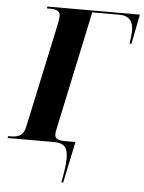

<svg xmlns="http://www.w3.org/2000/svg" viewBox="-99 -762 764 1020"><g transform="rotate(5 283.5 -252.0)"><path d="M-38 0H207C264 0 283 21 284 80C284 118 276 164 267 210H277L323 -10H269C234 -10 213 -16 213 -41C213 -49 214 -56 217 -70L352 -704H497C551 -704 572 -672 571 -625C571 -612 568 -583 564 -556H574L605 -714H112L110 -704H123C159 -704 181 -698 181 -669C181 -656 176 -630 172 -611L55 -66C45 -20 17 -10 -23 -10H-35Z"/></g></svg>

Font: Noto Serif Display Condensed ExtraBold
Style: Italic
Weight: 800
Width: 3
Italic angle: -12°
Designer: Monotype Design Team
Foundry: Monotype Imaging Inc.
Version: Version 2.009